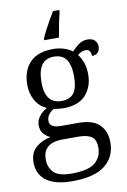

<svg xmlns="http://www.w3.org/2000/svg" viewBox="-106 -828 748 1130"><g transform="rotate(-10 267.5 -263.0)"><path d="M233 240Q130 240 78 201Q26 162 26 92Q26 33 63.5 1.5Q101 -30 151 -38Q129 -47 111.5 -66.5Q94 -86 94 -118Q94 -148 112 -171Q130 -194 159 -211Q115 -230 92 -271.5Q69 -313 69 -364Q69 -448 115.5 -497Q162 -546 255 -546Q291 -546 321.5 -535.5Q352 -525 369 -511Q385 -529 409 -547.5Q433 -566 464 -566Q494 -566 508 -550.5Q522 -535 522 -515Q522 -495 511 -480.5Q500 -466 474 -466Q474 -483 467 -494.5Q460 -506 442 -506Q428 -506 416.5 -500.5Q405 -495 394 -486Q410 -465 421.5 -435Q433 -405 433 -364Q433 -289 389 -240.5Q345 -192 255 -192Q243 -192 225 -194Q207 -196 198 -198Q180 -188 167.5 -172Q155 -156 155 -133Q155 -92 224 -92H327Q413 -92 452.5 -52.5Q492 -13 492 54Q492 140 428.5 190Q365 240 233 240ZM252 -236Q303 -236 326 -267Q349 -298 349 -365Q349 -434 325.5 -467.5Q302 -501 251 -501Q154 -501 154 -364Q154 -236 252 -236ZM236 195Q336 195 376.5 161.5Q417 128 417 71Q417 23 390.5 5.5Q364 -12 314 -12H215Q185 -12 159 -3.5Q133 5 116.5 26.5Q100 48 100 88Q100 134 129.5 164.5Q159 195 236 195ZM213 -616Q222 -637 236 -664Q250 -691 265.5 -718Q281 -745 294 -766H331V-753Q322 -719 314.5 -680Q307 -641 301 -606H213Z"/></g></svg>

Font: Noto Serif Hentaigana
Style: Regular
Weight: 400
Designer: Kazuhiro Yamada
Foundry: nipponia
Version: Version 1.000; ttfautohint (v1.8.4.7-5d5b)